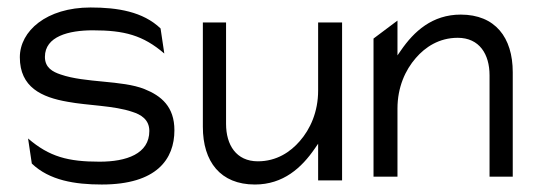

<svg xmlns="http://www.w3.org/2000/svg" viewBox="-20 -482 1434 513"><path d="M33 -329C33 -249 91 -222 161 -210C214 -200 285 -200 334 -183C356 -176 379 -163 379 -132C379 -71 318 -50 246 -50C162 -50 112 -63 55 -112L65 -45C112 0 180 11 252 11C399 11 446 -57 446 -134C446 -197 411 -226 366 -244C306 -268 208 -260 142 -283C121 -290 100 -301 100 -330C100 -385 164 -401 228 -401C312 -401 362 -388 419 -339L409 -406C362 -451 294 -462 222 -462C104 -462 33 -399 33 -329Z M522 -143C522 -50 569 11 661 11C737 11 786 -34 821 -85L830 -98V0H894V-422H830V-240C830 -183 809 -137 781 -105C756 -76 719 -51 669 -51C611 -51 584 -95 584 -151V-422H522Z M978 -10H1042V-192C1042 -249 1063 -295 1091 -327C1116 -356 1153 -381 1203 -381C1261 -381 1288 -337 1288 -281V-10H1350V-289C1350 -382 1303 -443 1211 -443C1135 -443 1086 -398 1051 -347L1042 -334V-427L978 -379Z"/></svg>

Font: Charger Sport
Style: Lit
Weight: 300
Designer: Jasper
Foundry: Cannot Into Space Fonts
Version: Version 1.1